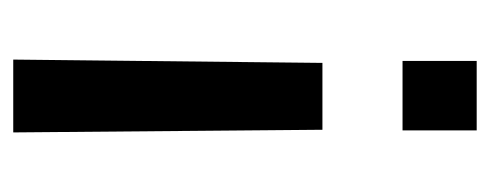

<svg xmlns="http://www.w3.org/2000/svg" viewBox="-245 -495 740 290"><g transform="rotate(-90 125.0 -350.0)"><path d="M74 -233 70 -700H180L175 -233ZM73 0V-112H178V0Z"/></g></svg>

Font: SUSE Medium
Style: Regular
Weight: 500
Designer: Rene Bieder
Foundry: SUSE
Version: Version 1.000